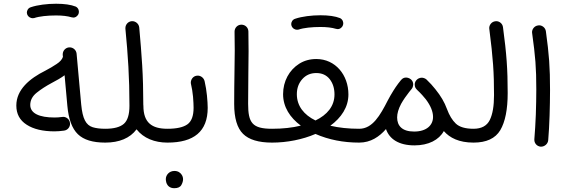

<svg xmlns="http://www.w3.org/2000/svg" viewBox="-20 -740 3010 1016"><path d="M66.4 -181.6C66.4 -137.2 84.5 -103.5 121.1 -80.1C157.2 -56.6 206.5 -44.9 268.6 -44.9C284.7 -44.9 301.3 -46.4 318.8 -48.8C338.9 -51.3 350.6 -68.8 350.6 -84C350.6 -85.9 350.6 -87.9 350.1 -89.8C347.7 -109.9 330.1 -121.6 314.9 -121.6C313 -121.6 311 -121.6 309.1 -121.1C294.4 -119.1 280.8 -118.2 268.6 -118.2C188 -118.2 140.1 -140.1 140.1 -184.6C140.1 -209.5 151.4 -231.4 174.3 -249.5C196.8 -267.6 222.7 -284.2 251.5 -299.8C277.3 -313.5 301.8 -326.7 321.8 -341.8L336.4 -180.2C342.8 -109.4 361.3 -59.6 392.1 -29.8C422.9 0 470.7 14.6 536.6 14.6H537.1C558.1 14.6 573.2 -2 573.2 -22C573.2 -43 558.1 -58.6 537.1 -58.6H536.6C509.8 -58.6 487.3 -61.5 470.2 -66.9C435.1 -78.1 417 -110.8 409.7 -187L385.3 -456.1C383.3 -476.1 366.2 -489.3 349.1 -489.3H345.2C325.2 -487.3 312 -470.2 312 -453.1V-449.2L313 -439C308.6 -425.8 297.9 -413.1 279.8 -401.4C261.7 -389.2 241.7 -377.4 220.2 -366.2C135.7 -324.2 66.4 -265.1 66.4 -181.6ZM123.5 -665C128.9 -649.9 142.6 -643.6 152.8 -643.6C155.3 -643.6 158.2 -644 161.1 -644.5C188 -653.8 231.9 -658.2 276.9 -658.2C310.5 -658.2 337.9 -654.8 358.9 -648.4C362.3 -647.5 365.2 -647 368.7 -647C377.9 -647 386.2 -651.9 393.1 -661.6C396 -666.5 397.5 -671.4 397.5 -676.8C397.5 -682.6 396.5 -696.8 380.9 -705.1C355 -715.3 320.3 -720.2 276.9 -720.2C230 -720.2 178.7 -713.9 144 -702.1C127.9 -697.8 122.1 -683.1 122.1 -673.3C122.1 -670.9 122.6 -668 123.5 -665Z M500.5 -22C500.5 -2 517.1 14.6 537.1 14.6C610.8 14.6 668 -8.8 702.6 -55.7C739.7 -8.3 798.8 14.6 865.7 14.6H866.2C887.2 14.6 902.3 -2 902.3 -22C902.3 -43 887.2 -58.6 866.2 -58.6H865.7C783.7 -58.6 738.8 -90.8 738.8 -180.2C738.8 -182.1 738.8 -184.1 738.3 -186C738.3 -261.2 736.3 -331.1 732.4 -395C728.5 -459 723.1 -525.4 716.8 -594.7C714.8 -614.7 696.8 -627.9 680.7 -627.9H676.8C656.7 -626 643.6 -608.9 643.6 -591.8V-587.9C657.2 -446.8 665 -331.5 665 -180.2C665 -134.3 655.3 -102.5 635.7 -85C615.7 -67.4 583 -58.6 537.1 -58.6C517.1 -58.6 500.5 -43 500.5 -22Z M829.6 -22C829.6 -2 846.2 14.6 866.2 14.6C1006.3 14.6 1079.1 -44.4 1079.1 -169.4C1079.1 -186.5 1077.6 -208 1075.2 -233.9C1072.8 -259.8 1068.4 -284.7 1063 -309.1C1059.1 -328.6 1041.5 -339.8 1027.3 -339.8C1024.9 -339.8 1022.9 -339.8 1021 -339.4C1001 -336.9 989.7 -318.8 989.7 -302.7C989.7 -301.3 989.7 -299.3 990.2 -297.4C995.6 -275.4 999 -252.4 1001.5 -228C1003.4 -203.6 1004.4 -184.1 1004.4 -169.9C1004.4 -127 993.7 -97.7 971.7 -82C949.7 -66.4 914.6 -58.6 866.2 -58.6C846.2 -58.6 829.6 -43 829.6 -22ZM857.4 208C857.4 213.4 858.4 220.2 860.8 228.5C866.2 242.7 878.4 255.9 902.3 255.9C920.4 255.9 933.1 250.5 939.5 239.3C945.8 228 948.7 217.8 948.7 208.5C948.7 200.2 946.3 191.9 941.4 184.6C934.1 173.3 921.9 164.6 902.8 164.6C875.5 164.6 857.4 186 857.4 208Z M1219.2 -189.9C1219.2 -115.2 1234.9 -62.5 1266.1 -31.7C1296.9 -1 1348.1 14.6 1419.4 14.6H1419.9C1440.9 14.6 1456.1 -2 1456.1 -22C1456.1 -43 1440.9 -58.6 1419.9 -58.6H1419.4C1314.5 -58.6 1293 -90.3 1293 -190.9C1293 -313.5 1295.4 -408.2 1295.4 -468.8C1295.4 -503.4 1294.9 -538.6 1294.4 -573.7C1293.9 -594.7 1276.9 -609.4 1257.8 -609.4H1256.3C1236.3 -608.9 1221.2 -592.3 1221.2 -572.8V-571.3C1221.7 -538.1 1222.2 -504.9 1222.2 -472.2C1222.2 -407.2 1219.2 -310.5 1219.2 -189.9Z M1383.3 -22C1383.3 -2 1399.9 14.6 1419.9 14.6C1498.5 14.6 1580.6 -1.5 1649.4 -31.2C1719.7 -0.5 1796.9 14.6 1880.4 14.6H1880.9C1901.9 14.6 1917 -2 1917 -22C1917 -43 1901.9 -58.6 1880.9 -58.6H1880.4C1824.2 -58.6 1773.4 -64 1728 -74.7C1786.1 -117.2 1823.7 -173.3 1823.7 -240.2C1823.7 -343.3 1754.9 -427.7 1653.8 -427.7C1620.1 -427.7 1589.8 -419.4 1563.5 -402.8C1510.3 -369.1 1478 -310.1 1478 -241.7C1478 -173.8 1514.6 -117.7 1571.8 -75.2C1526.4 -64 1475.6 -58.6 1419.9 -58.6C1399.9 -58.6 1383.3 -43 1383.3 -22ZM1550.8 -241.7C1550.8 -273.4 1560.5 -299.8 1579.6 -321.3C1598.6 -342.8 1623.5 -353.5 1653.8 -353.5C1683.6 -353.5 1707.5 -342.8 1724.6 -321.3C1741.7 -299.3 1750 -272.5 1750 -240.2C1750 -178.2 1711.4 -132.3 1649.4 -102.5C1588.4 -132.3 1550.8 -179.2 1550.8 -241.7ZM1522.5 -604C1527.8 -588.9 1541.5 -582.5 1551.8 -582.5C1554.2 -582.5 1557.1 -583 1560.1 -583.5C1586.9 -592.8 1630.9 -597.2 1675.8 -597.2C1709.5 -597.2 1736.8 -593.8 1757.8 -587.4C1761.2 -586.4 1764.2 -585.9 1767.6 -585.9C1776.9 -585.9 1785.2 -590.8 1792 -600.6C1794.9 -605.5 1796.4 -610.4 1796.4 -615.7C1796.4 -621.6 1795.4 -635.7 1779.8 -644C1753.9 -654.3 1719.2 -659.2 1675.8 -659.2C1628.9 -659.2 1577.6 -652.8 1543 -641.1C1526.9 -636.7 1521 -622.1 1521 -612.3C1521 -609.9 1521.5 -606.9 1522.5 -604Z M1844.2 -22C1844.2 -2 1860.8 14.6 1880.9 14.6C1941.9 14.6 1987.3 -16.6 2022.5 -57.1C2040.5 -3.9 2090.8 29.3 2173.3 29.3C2247.6 29.3 2302.7 0.5 2328.6 -46.4C2359.9 -10.7 2408.7 14.6 2485.4 14.6H2485.8C2506.8 14.6 2522 -2 2522 -22C2522 -43 2506.8 -58.6 2485.8 -58.6H2485.4C2442.4 -58.6 2411.1 -67.9 2392.1 -85.9C2373 -104 2357.4 -129.9 2345.2 -163.1C2331.5 -200.2 2313.5 -231 2283.7 -268.1C2270.5 -285.2 2254.9 -301.8 2237.3 -318.8L2236.3 -319.8C2231.9 -323.7 2226.6 -326.2 2220.7 -327.6C2220.2 -328.1 2219.2 -328.1 2218.8 -328.1H2217.8C2217.3 -328.6 2216.8 -328.6 2216.3 -328.6H2207L2206.5 -328.1H2204.1C2203.6 -327.6 2202.6 -327.6 2202.1 -327.6L2201.7 -327.1C2201.2 -327.1 2200.2 -327.1 2199.7 -326.7C2199.2 -326.7 2199.2 -326.7 2198.7 -326.2C2198.2 -326.2 2198.2 -326.2 2197.8 -325.7C2197.3 -325.7 2196.8 -325.7 2196.3 -325.2C2195.8 -325.2 2195.8 -325.2 2195.3 -324.7C2194.8 -324.7 2194.3 -324.7 2193.8 -324.2C2193.4 -323.7 2193.4 -323.7 2192.9 -323.7C2192.4 -323.2 2191.9 -323.2 2191.4 -322.8L2190.9 -322.3C2190.4 -321.8 2189.9 -321.8 2189.5 -321.3L2189 -320.8C2188.5 -320.3 2188 -320.3 2187.5 -319.8L2186 -318.4C2172.4 -305.2 2174.8 -293 2174.8 -291C2174.8 -282.2 2177.7 -274.9 2183.1 -269C2184.1 -267.6 2185.1 -266.6 2186.5 -265.1C2196.8 -255.4 2206.5 -245.6 2214.8 -236.3C2221.2 -229 2227.5 -221.7 2233.4 -214.4C2258.8 -180.7 2271.5 -149.4 2271.5 -121.1C2271.5 -77.6 2237.3 -43.9 2171.4 -43.9C2106.9 -43.9 2081.5 -75.2 2081.5 -118.7C2081.5 -139.6 2088.4 -163.6 2102.5 -190.4C2114.3 -211.4 2129.9 -233.9 2145 -252.9C2148.9 -258.3 2153.3 -263.2 2157.7 -268.6C2160.2 -271.5 2162.1 -274.9 2163.6 -278.3C2165 -282.2 2166 -286.6 2166.5 -292V-293.5C2166.5 -303.2 2163.1 -311.5 2155.8 -318.8C2154.8 -319.3 2153.8 -320.3 2153.3 -320.8C2149.9 -323.7 2146 -325.7 2141.6 -327.1C2141.1 -327.6 2141.1 -327.6 2140.6 -327.6C2136.2 -329.1 2132.3 -329.6 2128.4 -329.6C2118.7 -329.6 2110.4 -325.7 2103.5 -317.9L2101.6 -315.9C2097.2 -310.5 2092.3 -304.2 2087.4 -297.9C2078.1 -285.2 2069.3 -272.9 2062 -260.7C2050.8 -242.7 2040.5 -225.1 2031.7 -208C1991.7 -129.9 1951.7 -58.6 1880.9 -58.6C1860.8 -58.6 1844.2 -43 1844.2 -22Z M2449.2 -22C2449.2 -2 2465.8 14.6 2485.8 14.6C2553.7 14.6 2601.1 -7.3 2627.4 -51.3C2653.3 -95.2 2666.5 -160.6 2666.5 -247.6C2666.5 -375 2660.6 -455.1 2641.6 -596.2C2639.2 -615.7 2622.1 -627.9 2606.4 -627.9C2604.5 -627.9 2602.5 -627.9 2600.6 -627.4C2581.1 -625 2568.8 -607.4 2568.8 -591.8C2568.8 -589.8 2568.8 -587.9 2569.3 -586.4C2589.4 -429.7 2594.2 -355.5 2594.2 -236.3C2594.2 -179.2 2586.9 -135.7 2571.8 -105C2556.6 -74.2 2527.8 -58.6 2485.8 -58.6C2465.8 -58.6 2449.2 -43 2449.2 -22Z M2795.9 -564.5C2813 -439.9 2817.9 -384.3 2817.9 -266.1C2817.9 -223.6 2816.9 -179.7 2815.4 -133.3C2813.5 -86.9 2811 -43.5 2807.6 -3.4V0.5C2807.6 17.6 2820.8 34.2 2840.8 36.1H2843.3C2861.3 36.1 2878.9 22 2880.9 2.4C2884.3 -38.1 2886.7 -81.5 2888.2 -127.9C2889.6 -174.3 2890.6 -219.2 2890.6 -262.7C2890.6 -386.7 2885.7 -449.2 2868.7 -574.2C2866.2 -593.8 2848.6 -606 2833.5 -606C2831.5 -606 2829.6 -606 2827.6 -605.5C2807.6 -603 2795.4 -585.4 2795.4 -569.8C2795.4 -567.9 2795.4 -565.9 2795.9 -564.5Z"/></svg>

Font: Mikhak
Style: Regular
Weight: 400
Designer: Amin Abedi
Version: Version 3.2